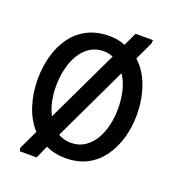

<svg xmlns="http://www.w3.org/2000/svg" viewBox="-144 -864 937 1029"><g transform="rotate(20 325.0 -349.0)"><path d="M85 53 81 35 133 -75Q88 -124 65.5 -194.5Q43 -265 43 -344Q43 -414 60.5 -477Q78 -540 113 -588.5Q148 -637 201.5 -664.5Q255 -692 326 -692Q351 -692 374 -688Q397 -684 417 -675L453 -751H552L551 -732L502 -628Q555 -580 581.5 -505Q608 -430 608 -344Q608 -274 590 -211.5Q572 -149 537 -100Q502 -51 449.5 -23.5Q397 4 326 4Q264 4 214 -20L181 53ZM183 -182 379 -594Q367 -599 354 -602Q341 -605 326 -605Q281 -605 247.5 -583Q214 -561 192 -524Q170 -487 159 -440Q148 -393 148 -342Q148 -298 156.5 -257Q165 -216 183 -182ZM326 -83Q370 -83 403 -104.5Q436 -126 458 -162Q480 -198 491 -244.5Q502 -291 502 -342Q502 -394 490.5 -442.5Q479 -491 454 -526L253 -102Q269 -93 287 -88Q305 -83 326 -83Z"/></g></svg>

Font: Kreon Light
Style: Regular
Weight: 400
Version: Version 2.002